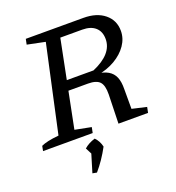

<svg xmlns="http://www.w3.org/2000/svg" viewBox="-155 -782 1040 1134"><g transform="rotate(-20 365.0 -215.0)"><path d="M4 0 10 -31Q27 -39 53.5 -45Q80 -51 121 -55L240 -601L128 -624L135 -658H497Q580 -658 629.5 -617.5Q679 -577 679 -511Q679 -463 650.5 -421.5Q622 -380 572.5 -351Q523 -322 458 -311L456 -322Q501 -317 528.5 -301Q556 -285 568.5 -255.5Q581 -226 580 -179V-56L671 -35L664 0H478L483 -182Q484 -239 463 -261.5Q442 -284 390 -284H224L236 -346H447Q578 -402 578 -496Q578 -543 549 -569Q520 -595 467 -595H329L221 -55L323 -35L316 0ZM233 223 269 104 349 97Q310 170 260 228ZM280 136 247 72Q275 47 316 35Q341 61 349 97Z"/></g></svg>

Font: Piazzolla Thin Medium
Style: Italic
Weight: 500
Italic angle: -11.3°
Version: Version 2.005